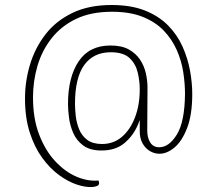

<svg xmlns="http://www.w3.org/2000/svg" viewBox="-20 -654 869 768"><path d="M350 94Q323 96 288 84.5Q253 73 216.5 46.5Q180 20 149 -22.5Q118 -65 99 -124Q80 -183 80 -260Q80 -329 100 -395.5Q120 -462 161.5 -516Q203 -570 269 -602Q335 -634 426 -634Q504 -634 559.5 -612Q615 -590 652 -552.5Q689 -515 710 -468Q731 -421 740 -372Q749 -323 749 -278Q749 -195 728.5 -142Q708 -89 678 -64Q648 -39 618 -39Q598 -39 580 -49.5Q562 -60 550.5 -80Q539 -100 539 -129V-219L556 -242Q550 -197 531 -153.5Q512 -110 477 -81Q442 -52 386 -52Q340 -52 313 -72Q286 -92 273 -122Q260 -152 256 -183.5Q252 -215 252 -238Q252 -345 294.5 -408.5Q337 -472 422 -472Q467 -472 495.5 -456Q524 -440 540.5 -415Q557 -390 563.5 -360.5Q570 -331 570 -304L569 -132Q569 -103 581 -84Q593 -65 617 -65Q656 -65 687.5 -116Q719 -167 720 -279Q720 -320 713 -365.5Q706 -411 687 -454Q668 -497 635 -531.5Q602 -566 551 -586.5Q500 -607 428 -607Q344 -607 284.5 -578.5Q225 -550 186.5 -501Q148 -452 130 -391Q112 -330 112 -264Q112 -180 136.5 -116Q161 -52 200.5 -9.5Q240 33 285.5 52.5Q331 72 374 68Q379 81 373.5 86.5Q368 92 350 94ZM388 -78Q434 -78 467.5 -106.5Q501 -135 520 -184.5Q539 -234 539 -297Q539 -329 531 -363.5Q523 -398 498.5 -421.5Q474 -445 423 -445Q354 -445 317 -394Q280 -343 280 -239Q280 -218 283 -190.5Q286 -163 296.5 -137Q307 -111 329 -94.5Q351 -78 388 -78Z"/></svg>

Font: Arima Thin
Style: Regular
Weight: 100
Designer: Joana Correia and Natanael Gama
Foundry: NDISCOVER
Version: Version 1.101;gftools[0.9.23]